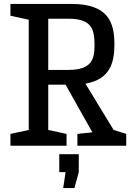

<svg xmlns="http://www.w3.org/2000/svg" viewBox="-20 -740 674 975"><path d="M373 0H621V-60L557 -80L414 -315C537 -337 561 -418 561 -515C561 -627 529 -720 343 -720H33V-660L126 -640V-80L33 -60V0H318V-60L225 -80V-310H313L449 -68L373 -60ZM225 -385V-645H327C445 -645 460 -593 460 -511C460 -438 445 -385 327 -385ZM281 134H313L301 215H358L380 134V43H281Z"/></svg>

Font: Hermeneus One
Style: Regular
Weight: 400
Designer: Rodrigo Fuenzalida, Pablo Impallari
Foundry: Pablo Impallari, Rodrigo Fuenzalida
Version: Version 1.002